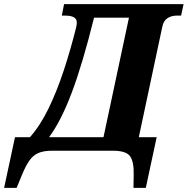

<svg xmlns="http://www.w3.org/2000/svg" viewBox="-111 -734 914 935"><path d="M-91 181 -38 -66H35Q86 -124 126.5 -208Q167 -292 200 -392.5Q233 -493 260 -601Q263 -614 263 -625Q263 -658 206 -658H190L201 -714H783L771 -658H750Q724 -658 704.5 -645.5Q685 -633 679 -602L565 -66H652L599 181H539L540 120Q542 54 522.5 27Q503 0 440 0H142Q101 0 75 11.5Q49 23 31 49.5Q13 76 -5 120L-30 181ZM128 -66H393L517 -648H347Q291 -422 238.5 -283Q186 -144 128 -66Z"/></svg>

Font: Noto Serif SemiCondensed ExtraBold
Style: Italic
Weight: 800
Width: 4
Italic angle: -12°
Designer: Monotype Design Team
Foundry: Monotype Imaging Inc.
Version: Version 2.014; ttfautohint (v1.8.4.7-5d5b)